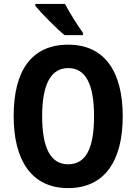

<svg xmlns="http://www.w3.org/2000/svg" viewBox="-20 -954 698 984"><path d="M313 -934H161V-924C190 -888 271 -806 311 -774H405V-786C380 -820 335 -891 313 -934ZM609 -358C609 -583 519 -725 330 -725C143 -725 50 -594 50 -359C50 -135 140 10 329 10C519 10 609 -133 609 -358ZM196 -358C196 -519 239 -605 330 -605C420 -605 462 -521 462 -358C462 -195 421 -112 329 -112C239 -112 196 -197 196 -358Z"/></svg>

Font: Noto Sans Sinhala Condensed
Style: Bold
Weight: 700
Width: 3
Designer: Jelle Bosma - Monotype Design Team
Foundry: Monotype Imaging Inc.
Version: Version 2.006